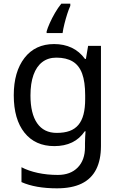

<svg xmlns="http://www.w3.org/2000/svg" viewBox="-20 -786 655 1046"><path d="M275 -546Q328 -546 370.5 -526Q413 -506 443 -465H448L460 -536H530V9Q530 85 504 136.5Q478 188 425 214Q372 240 290 240Q232 240 183.5 231.5Q135 223 97 206V125Q135 145 186 156Q237 167 295 167Q364 167 403.5 126.5Q443 86 443 16V-5Q443 -17 444 -39.5Q445 -62 446 -71H442Q414 -30 372.5 -10Q331 10 276 10Q172 10 113.5 -63Q55 -136 55 -267Q55 -395 113.5 -470.5Q172 -546 275 -546ZM287 -472Q242 -472 210.5 -448Q179 -424 162.5 -378Q146 -332 146 -266Q146 -167 182.5 -114.5Q219 -62 289 -62Q330 -62 359 -72.5Q388 -83 407 -105.5Q426 -128 435 -163Q444 -198 444 -246V-267Q444 -340 427.5 -385Q411 -430 376 -451Q341 -472 287 -472ZM363 -754Q355 -737 346.5 -710.5Q338 -684 331 -656Q324 -628 321 -606H234V-615Q239 -633 251 -660Q263 -687 279.5 -715.5Q296 -744 314 -766H363Z"/></svg>

Font: Noto Sans Malayalam
Style: Regular
Weight: 400
Designer: Jelle Bosma - Monotype Design Team
Foundry: Monotype Imaging Inc.
Version: Version 2.103